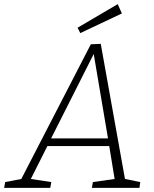

<svg xmlns="http://www.w3.org/2000/svg" viewBox="-55 -908 743 928"><path d="M432 -696 549 -43 623 -28 619 0H389L394 -28L499 -43L473 -202H174L94 -43L193 -28L188 0H-35L-30 -28L48 -43L384 -694ZM467 -239 398 -647 192 -239ZM534 -843 333 -748 320 -774 514 -888Z"/></svg>

Font: Bitter Pro Light
Style: Italic
Weight: 300
Italic angle: -9°
Designer: Sol Matas, and Bitter project Authors
Foundry: Sol Matas
Version: Version 1.010